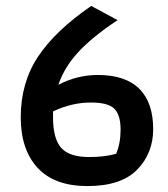

<svg xmlns="http://www.w3.org/2000/svg" viewBox="-20 -628 567 648"><path d="M50 -232Q50 -349 108.5 -437Q167 -525 288 -608L377 -560Q292 -504 244.5 -452.5Q197 -401 177 -342Q241 -375 310 -375Q403 -375 450 -328.5Q497 -282 497 -192Q497 -111 443 -55.5Q389 0 275 0Q164 0 107 -61.5Q50 -123 50 -232ZM372 -109Q387 -145 387 -190Q387 -240 366 -261Q345 -282 287 -282Q222 -282 159 -252V-232Q159 -160 186.5 -129Q214 -98 281 -98Q334 -98 372 -109Z"/></svg>

Font: Athiti SemiBold
Style: Regular
Weight: 600
Designer: CadsonDemak Team
Foundry: CadsonDemak
Version: Version 1.033